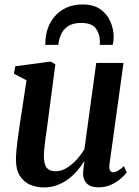

<svg xmlns="http://www.w3.org/2000/svg" viewBox="-20 -831 622 862"><path d="M176 10.5Q143 10.5 115 -1.8Q87 -14 69.5 -41Q52 -68 51.5 -111.5Q51.5 -128 53.2 -149.5Q55 -171 58 -195.2Q61 -219.5 64.5 -243Q68 -266.5 71 -287L99 -470.5L42.5 -500L48.5 -533.5L207 -554.5L228.5 -542.5L195 -287Q192.5 -266.5 189.2 -244.5Q186 -222.5 183.2 -201.5Q180.5 -180.5 178.8 -162.5Q177 -144.5 177 -132Q177 -105.5 183 -90.2Q189 -75 200.8 -68.5Q212.5 -62 230 -62Q254 -62 277.8 -76Q301.5 -90 322.5 -112.8Q343.5 -135.5 359 -161L412 -548.5H534.5L471.5 -93.5Q469 -75 474 -66.2Q479 -57.5 488.5 -57.5Q497.5 -57.5 508.5 -63.8Q519.5 -70 536.5 -85L549 -57.5Q542.5 -47.5 525 -31.5Q507.5 -15.5 481.5 -2.8Q455.5 10 423 10Q387.5 10 370.8 -6.2Q354 -22.5 353 -48.5Q353 -51.5 353.2 -58Q353.5 -64.5 354.5 -72.8Q355.5 -81 356.8 -89.5Q358 -98 359 -105L357.5 -106Q343.5 -84 325.5 -63.2Q307.5 -42.5 284.8 -25.8Q262 -9 235 0.8Q208 10.5 176 10.5ZM183.5 -629.5Q183.5 -634 183.5 -638Q183.5 -642 184 -646.5Q185 -676 195.2 -705Q205.5 -734 226.2 -758Q247 -782 278 -796.5Q309 -811 351.5 -811Q400 -811 430.5 -789.5Q461 -768 475.8 -734Q490.5 -700 490.5 -662.5Q490 -653 488.8 -644.5Q487.5 -636 486 -629.5H427.5Q428 -634 428.5 -638.8Q429 -643.5 428.5 -650Q426.5 -682.5 408.8 -705.2Q391 -728 343.5 -728Q306 -728 284.5 -712.8Q263 -697.5 253.2 -674.5Q243.5 -651.5 242 -629.5Z"/></svg>

Font: Merriweather 48pt SemiBold
Style: Italic
Weight: 600
Italic angle: -7.8°
Designer: Eben Sorkin
Foundry: Eben Sorkin
Version: Version 2.101